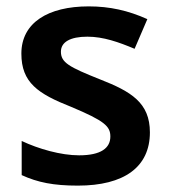

<svg xmlns="http://www.w3.org/2000/svg" viewBox="-20 -572 530 602"><path d="M450 -157C450 -250 391 -285 294 -323C196 -362 171 -376 171 -410C171 -440 200 -457 254 -457C304 -457 352 -440 402 -419L442 -512C382 -539 324 -552 258 -552C131 -552 47 -501 47 -404C47 -313 99 -278 203 -237C308 -193 326 -176 326 -144C326 -108 297 -85 228 -85C171 -85 101 -105 48 -130V-23C98 0 148 10 224 10C369 10 450 -48 450 -157Z"/></svg>

Font: Noto Sans Gurmukhi SemiBold
Style: Regular
Weight: 600
Designer: Jelle Bosma - Monotype Design Team
Foundry: Monotype Imaging Inc.
Version: Version 2.004